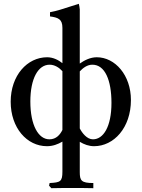

<svg xmlns="http://www.w3.org/2000/svg" viewBox="-20 -754 743 1006"><path d="M393 -734 355 -722C308 -707 280 -697 242 -690V-668C285 -662 307 -654 307 -608V-423C287 -439 259 -454 227 -454C123 -454 36 -359 36 -221C36 -84 121 12 226 12C257 12 283 2 307 -12V145C307 198 296 202 240 205L237 219L249 232C287 231 327 231 365 231H407C426 231 448 232 469 232V205C406 205 398 192 398 148V-11C421 3 446 12 473 12C576 12 666 -84 666 -230C666 -360 583 -454 487 -454C453 -454 422 -438 398 -421V-705C397 -716 395 -726 393 -734ZM307 -73C295 -49 275 -24 239 -24C181 -24 139 -98 139 -222C139 -343 180 -415 240 -415C266 -415 290 -400 307 -381ZM398 -380C415 -398 437 -415 464 -415C530 -415 564 -334 564 -215C564 -89 521 -24 467 -24C435 -24 410 -58 398 -81Z"/></svg>

Font: Sibila
Style: Regular
Weight: 400
Designer: Stefan Peev
Foundry: Context Ltd
Version: Version 1.000